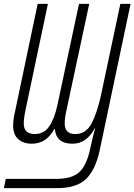

<svg xmlns="http://www.w3.org/2000/svg" viewBox="-46 -734 696 994"><path d="M250 240Q350 240 399 193Q448 146 470 45L630 -714H577L477 -242Q457 -150 428 -95Q399 -40 344 -40Q289 -40 289 -94Q289 -122 297 -158L416 -714H363L251 -189Q236 -120 209 -80Q182 -40 134 -40Q77 -40 77 -95Q77 -122 87 -169L202 -714H149L33 -162Q28 -143 25 -121Q22 -99 22 -83Q22 -37 48.5 -13.5Q75 10 119 10Q194 10 235 -66H238Q245 10 329 10Q402 10 445 -70H447Q440 -46 433.5 -20Q427 6 421 36Q402 124 363.5 158Q325 192 247 192H-16L-26 240Z"/></svg>

Font: Noto Sans Display Condensed Light
Style: Italic
Weight: 300
Width: 3
Designer: Monotype Design team
Foundry: Monotype Imaging Inc.
Version: 1.000